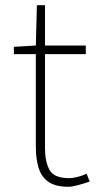

<svg xmlns="http://www.w3.org/2000/svg" viewBox="-20 -701 374 734"><path d="M241 13Q192 13 165 -6Q138 -25 127.5 -59.5Q117 -94 117 -140V-494H33V-522L117 -527L121 -681H152V-527H308V-494H152V-135Q152 -84 169 -52Q186 -20 244 -20Q259 -20 278 -25Q297 -30 311 -37L323 -7Q300 1 277.5 7Q255 13 241 13Z"/></svg>

Font: Source Han Sans SC ExtraLight
Style: Regular
Weight: 250
Designer: Ryoko NISHIZUKA 西塚涼子 (kana, bopomofo & ideographs); Paul D. Hunt (Latin, Greek & Cyrillic); Sandoll Communications 산돌커뮤니
Foundry: Adobe
Version: Version 2.004;hotconv 1.0.118;makeotfexe 2.5.65603